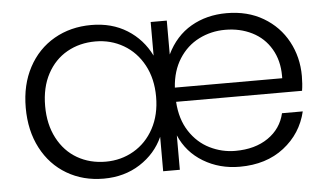

<svg xmlns="http://www.w3.org/2000/svg" viewBox="-44 -623 1196 700"><g transform="rotate(-5 554.0 -273.0)"><path d="M1061 -302Q1061 -273 1057 -248H596Q600 -184 629 -139.5Q658 -95 702.5 -73Q747 -51 796 -51Q868 -51 916 -84Q964 -117 977 -173H1053Q1034 -93 969 -42.5Q904 8 807 8Q733 8 674 -27.5Q615 -63 588 -126V0H527V-126Q500 -66 442.5 -29Q385 8 309 8Q234 8 174.5 -27Q115 -62 81.5 -126Q48 -190 48 -274Q48 -358 82 -421.5Q116 -485 176 -519.5Q236 -554 312 -554Q387 -554 443 -519Q499 -484 529 -423V-546H588V-422Q620 -488 677 -521Q734 -554 807 -554Q884 -554 941.5 -520Q999 -486 1030 -428.5Q1061 -371 1061 -302ZM989 -300Q989 -304 989 -309Q989 -365 964 -407.5Q939 -450 895 -472Q851 -494 797 -494Q745 -494 700.5 -471.5Q656 -449 628 -405Q600 -361 596 -300ZM322 -53Q378 -53 424.5 -80Q471 -107 498 -157Q525 -207 525 -273Q525 -339 498 -389Q471 -439 424.5 -466Q378 -493 322 -493Q264 -493 218 -467Q172 -441 145.5 -391.5Q119 -342 119 -274Q119 -207 145.5 -156.5Q172 -106 218 -79.5Q264 -53 322 -53Z"/></g></svg>

Font: Fz Poppins Light
Style: Regular
Weight: 300
Designer: Ninad Kale (Devanagari), Jonny Pinhorn (Latin)
Foundry: Indian Type Foundry
Version: Vit hóa bi Vntype.Com & FontZin.Com